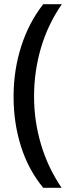

<svg xmlns="http://www.w3.org/2000/svg" viewBox="-20 -741 341 919"><path d="M45 -278Q45 -405 81.5 -519Q118 -633 187 -721H276Q209 -624 176 -511.5Q143 -399 143 -279Q143 -161 176.5 -49Q210 63 275 158H187Q116 72 80.5 -40Q45 -152 45 -278Z"/></svg>

Font: Noto Sans Hebrew Condensed Medium
Style: Regular
Weight: 500
Width: 3
Designer: Monotype Design Team
Foundry: Monotype Imaging Inc.
Version: Version 2.004; ttfautohint (v1.8.4.7-5d5b)